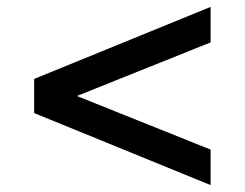

<svg xmlns="http://www.w3.org/2000/svg" viewBox="-20 -565 711 557"><path d="M591 -28 79 -237V-336L591 -545V-442L152 -266V-307L591 -131Z"/></svg>

Font: Nunito Sans 10pt SemiExpanded
Style: Bold
Weight: 700
Width: 6
Designer: Vernon Adams
Foundry: Vernon Adams
Version: Version 3.101;gftools[0.9.27]